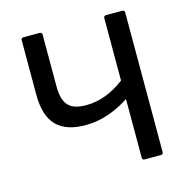

<svg xmlns="http://www.w3.org/2000/svg" viewBox="-99 -748 816 842"><g transform="rotate(-15 309.5 -327.5)"><path d="M247 -212C318 -212 386 -238 445 -277V-10C445 -4 449 0 455 0H529C536 0 540 -4 540 -10V-645C540 -651 536 -655 529 -655H455C449 -655 445 -651 445 -645V-361C392 -320 333 -296 271 -296C194 -296 165 -328 165 -411V-645C165 -651 161 -655 154 -655H81C74 -655 70 -651 70 -645V-397C70 -266 130 -212 247 -212Z"/></g></svg>

Font: Sofia Sans Cond SemiBold
Style: Regular
Weight: 600
Width: 3
Designer: Botio Nikoltchev, Ani Petrova
Foundry: lettersoup
Version: Version 4.100